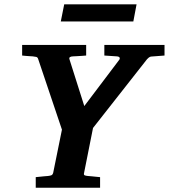

<svg xmlns="http://www.w3.org/2000/svg" viewBox="-20 -882 793 902"><path d="M689 -616.2Q683.6 -615.2 678.5 -611.1Q673.3 -606.9 670.9 -604L417 -280.8L375 -69.8Q372.6 -61 377.4 -58.6Q382.3 -56.2 393.1 -55.2Q401.9 -54.7 411.1 -53.7Q419.4 -52.7 429.4 -51.8Q439.5 -50.8 450.2 -49.8V0H147.9V-49.8Q157.7 -50.8 168 -51.8Q178.2 -52.7 186.5 -53.7Q195.8 -54.7 205.1 -55.2Q214.8 -56.2 221.2 -58.6Q227.5 -61 230 -70.8L271 -272.9L159.2 -605Q156.7 -613.3 149.9 -614.7Q143.1 -616.2 133.8 -617.2Q126.5 -617.2 117.7 -618.2Q110.4 -618.7 101.3 -619.4Q92.3 -620.1 84 -621.1V-670.9H384.8V-621.1Q373.5 -620.1 362.5 -619.4Q351.6 -618.7 342.8 -618.2Q332.5 -617.2 323.2 -617.2Q314.9 -617.2 309.1 -614Q303.2 -610.8 307.1 -601.1L376 -383.8L541 -602.1Q543.9 -606 542 -611.1Q540 -616.2 528.8 -617.2L470.2 -621.1V-670.9H752.9V-621.1ZM606.4 -781.2H265.6L281.7 -861.8H621.6Z"/></svg>

Font: Charis SIL APac
Style: Bold Italic
Weight: 700
Italic angle: -11°
Foundry: SIL International
Version: Version 5.000